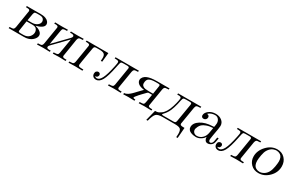

<svg xmlns="http://www.w3.org/2000/svg" viewBox="134 -1606 4419 2926"><g transform="rotate(30 2343.5 -143.0)"><path d="M26.9 0 30.8 -22.9Q30.8 -22.9 43 -22.9Q85 -22.9 97.9 -32.5Q110.8 -42 116.2 -70.8Q166 -372.6 166 -377.9Q166 -396 153.1 -402.1Q140.1 -408.2 105 -408.2H95.2L99.1 -430.2H296.9Q302.7 -430.2 314.5 -430.7Q326.2 -431.2 332 -431.2Q394 -431.2 431.2 -417Q463.4 -404.8 481.2 -383.3Q499 -361.8 499 -337.9Q499 -300.8 459 -274.9Q418.9 -249 363.8 -236.8V-235.8Q415.5 -223.6 451.2 -197.3Q486.8 -170.9 486.8 -134.8Q486.8 -91.8 443.4 -51.5Q399.9 -11.2 332 -2Q317.9 0 289.1 0ZM184.1 -43Q184.1 -22.9 221.2 -22.9H270Q337.9 -22.9 372.6 -61Q407.2 -99.1 407.2 -143.1Q407.2 -175.3 387.2 -200.7Q367.2 -226.1 315.9 -226.1H211.9Q184.1 -57.1 184.1 -43ZM215.8 -248H286.1Q349.1 -248 385 -276.6Q420.9 -305.2 420.9 -339.8Q420.9 -366.7 401.9 -387.5Q382.8 -408.2 334 -408.2H283.2Q253.4 -408.2 245.1 -394Q236.8 -379.9 226.1 -307.1Q219.7 -271 215.8 -248Z M524.9 0 528.8 -22.9Q528.8 -22.9 541 -22.9Q583 -22.9 595.9 -32.5Q608.9 -42 613.8 -70.8Q663.6 -372.6 664.1 -377.9Q664.1 -396 651.1 -402.1Q638.2 -408.2 603 -408.2H592.8L597.2 -430.2Q636.2 -428.2 712.9 -428.2Q786.1 -428.2 821.8 -430.2L818.8 -408.2H816.9Q766.1 -408.2 752 -399.7Q737.8 -391.1 732.9 -360.8L689.9 -105L922.9 -345.2Q941.9 -364.3 941.9 -378.9Q941.9 -384.8 940.4 -389.9Q939 -395 934.6 -397.9Q930.2 -400.9 927 -402.8Q923.8 -404.8 917 -406Q910.2 -407.2 907 -407.7Q903.8 -408.2 895 -408.2Q886.2 -408.2 883.8 -408.2H871.1L875 -430.2Q914.1 -428.2 991.2 -428.2Q1064.5 -428.2 1100.1 -430.2L1096.2 -408.2H1084Q1042 -408.2 1029.1 -398.7Q1016.1 -389.2 1009.8 -358.9Q960.9 -65.9 960.9 -51.8Q960.9 -34.7 973.4 -28.8Q985.8 -22.9 1021 -22.9H1032.2L1027.8 0Q970.7 -2.9 913.1 -2.9Q901.9 -2.9 803.2 0L806.2 -22.9H810.1Q858.9 -22.9 873 -31.5Q887.2 -40 892.1 -69.8L935.1 -325.2L702.1 -85Q683.1 -64.9 683.1 -50.8Q683.1 -44.9 684.6 -40Q686 -35.2 690.4 -32.5Q694.8 -29.8 698 -27.8Q701.2 -25.9 708 -24.9Q714.8 -23.9 718.5 -23.4Q722.2 -22.9 730.5 -22.9Q738.8 -22.9 741.2 -22.9H753.9L750 0Q692.9 -2.9 634.8 -2.9Q624 -2.9 524.9 0Z M1079.6 0 1083.5 -22.9Q1083.5 -22.9 1095.7 -22.9Q1137.7 -22.9 1150.6 -32.5Q1163.6 -42 1168.5 -70.8Q1218.3 -372.6 1218.8 -377.9Q1218.8 -396 1205.8 -402.1Q1192.9 -408.2 1157.7 -408.2H1147.5L1151.9 -430.2H1533.7L1517.6 -270H1492.7Q1495.6 -295.9 1495.6 -321.8Q1495.6 -371.6 1472.2 -389.9Q1448.7 -408.2 1389.6 -408.2H1336.9Q1312 -408.2 1302.7 -399.9Q1294.9 -393.1 1290.8 -375Q1286.6 -356.9 1269.5 -253.9Q1256.3 -175.8 1247.6 -122.1Q1237.8 -62 1237.8 -56.2Q1237.8 -36.1 1253.2 -29.5Q1268.6 -22.9 1314.5 -22.9H1328.6L1324.7 0Q1260.7 -2.9 1194.8 -2.9Q1130.4 -2.9 1079.6 0Z M1498.5 -51.8Q1498.5 -80.6 1514.2 -93.8Q1529.8 -106.9 1546.9 -106.9Q1562 -106.9 1572.8 -96.9Q1583.5 -86.9 1583.5 -71Q1583.5 -55.2 1572 -40Q1560.5 -24.9 1532.7 -23.9Q1552.7 -8.8 1570.8 -8.8Q1615.7 -8.8 1650.6 -76.9Q1685.5 -145 1718.8 -305.2Q1731 -363.3 1730.5 -377Q1730.5 -396 1717 -402.1Q1703.6 -408.2 1665.5 -408.2H1656.7L1659.7 -430.2H2070.8L2067.9 -408.2H2055.7Q2013.7 -408.2 2000.7 -398.7Q1987.8 -389.2 1981.9 -358.9Q1932.1 -60.1 1931.6 -51.8Q1931.6 -34.7 1944.1 -28.8Q1956.5 -22.9 1992.7 -22.9H2002.9L1998.5 0Q1941.4 -2.9 1883.8 -2.9Q1872.6 -2.9 1773.9 0L1777.8 -22.9H1780.8Q1826.7 -22.9 1842.3 -31Q1857.9 -39.1 1862.8 -67.9L1911.6 -365.2Q1914.6 -383.3 1914.6 -383.8Q1914.6 -407.7 1882.8 -408.2H1808.6Q1776.4 -408.2 1768.6 -398.2Q1760.7 -388.2 1750.5 -335.9Q1746.6 -317.9 1744.6 -307.1Q1708.5 -127 1668.7 -55.4Q1628.9 16.1 1569.8 16.1Q1537.6 16.1 1518.1 -2.4Q1498.5 -21 1498.5 -51.8Z M2041.5 0 2045.4 -22.9Q2056.6 -23.9 2066.4 -25.9Q2076.2 -27.8 2087.4 -33.9Q2098.6 -40 2106.9 -44.4Q2115.2 -48.8 2128.9 -60.3Q2142.6 -71.8 2152.1 -80.3Q2161.6 -88.9 2179 -106.9Q2196.3 -125 2207.8 -137.5Q2219.2 -149.9 2243.4 -174.6Q2267.6 -199.2 2284.2 -216.8Q2210 -225.6 2178.7 -252.7Q2147.5 -279.8 2147.5 -314Q2147.5 -340.8 2167 -365.5Q2186.5 -390.1 2221.2 -404.8Q2279.3 -429.7 2391.6 -430.2H2610.4L2606.4 -408.2H2594.2Q2551.3 -408.2 2538.3 -398.2Q2525.4 -388.2 2520.5 -358.9Q2470.7 -60.1 2470.2 -51.8Q2470.2 -34.7 2482.9 -28.8Q2495.6 -22.9 2531.2 -22.9H2541.5L2538.6 0Q2481.4 -2.9 2424.3 -2.9H2420.4Q2374.5 -2.9 2315.4 0L2319.3 -22.9H2322.3Q2376.5 -22.9 2388.4 -33Q2400.4 -43 2407.2 -86.9L2428.2 -212.9H2371.6Q2359.4 -212.9 2347.9 -202.9Q2336.4 -192.9 2283.2 -136.2Q2260.3 -111.3 2245.6 -95.2H2246.6Q2203.6 -47.4 2203.6 -38.1Q2203.6 -22.9 2243.2 -22.9L2240.2 0Q2187 -2.9 2133.3 -2.9Q2087.4 -2.9 2041.5 0ZM2229.5 -304.2Q2229.5 -274.4 2250 -258.3Q2270.5 -242.2 2296.4 -238.5Q2322.3 -234.9 2364.3 -234.9H2432.6Q2455.6 -376 2455.6 -384.8Q2455.6 -400.9 2447 -404.5Q2438.5 -408.2 2411.6 -408.2H2377.4Q2304.2 -408.2 2266.8 -387.7Q2229.5 -367.2 2229.5 -304.2Z M2542.5 162.1 2589.4 -22.9Q2625.5 -22.9 2642.3 -29.1Q2659.2 -35.2 2686.5 -54.2Q2700.7 -63 2706.5 -68.6Q2712.4 -74.2 2723.4 -86.7Q2734.4 -99.1 2748.5 -121.1Q2776.4 -165 2796.4 -230.5Q2816.4 -295.9 2823 -333.5Q2829.6 -371.1 2829.6 -377.9Q2829.6 -392.1 2820.1 -398.9Q2810.5 -405.8 2799.6 -407Q2788.6 -408.2 2768.6 -408.2H2757.3L2761.2 -430.2H3168.5L3165.5 -408.2H3153.3Q3111.3 -408.2 3098.4 -398.7Q3085.4 -389.2 3079.6 -358.9Q3029.8 -60.1 3029.3 -54.2Q3029.3 -35.2 3043.9 -29.1Q3058.6 -22.9 3096.2 -22.9H3108.4L3094.2 162.1H3069.3Q3069.3 155.3 3070.3 142.6Q3071.3 129.9 3071.8 119.4Q3072.3 108.9 3072.3 100.1Q3072.3 40 3048.3 20Q3024.4 0 2955.6 0H2738.3Q2654.3 0 2623.8 29.5Q2593.3 59.1 2567.4 162.1ZM2709.5 -30.8Q2709.5 -22.9 2731.4 -22.9H2911.6Q2938.5 -22.9 2947 -31.5Q2955.6 -40 2959.5 -64L3008.3 -356Q3008.3 -358.9 3010.3 -368.4Q3012.2 -377.9 3012.2 -383.8Q3012.2 -397.9 3004.9 -403.1Q2997.6 -408.2 2977.5 -408.2H2917.5Q2878.4 -408.2 2868.4 -401.1Q2858.4 -394 2853.5 -363.8H2852.5Q2837.4 -280.8 2816.9 -218.3Q2796.4 -155.8 2778.3 -125.5Q2760.3 -95.2 2744.4 -76.2Q2728.5 -57.1 2719 -47.4Q2709.5 -37.6 2709.5 -30.8Z M3179.2 -82Q3179.2 -152.8 3260.3 -204.3Q3341.3 -255.9 3462.9 -259.8Q3487.8 -260.7 3490.2 -262.2Q3493.2 -264.2 3497.1 -292Q3501 -319.8 3501 -329.1Q3501 -369.1 3478 -397.5Q3455.1 -425.8 3414.1 -425.8Q3386.2 -425.8 3353.3 -414.8Q3320.3 -403.8 3298.8 -379.9Q3340.8 -377.9 3341.3 -339.8Q3341.3 -318.8 3326.2 -303.5Q3311 -288.1 3289.1 -288.1Q3268.1 -288.1 3258.1 -300Q3248 -312 3248 -327.1Q3248 -372.1 3296.6 -410.2Q3345.2 -448.2 3417 -448.2Q3481 -448.2 3524.9 -413.1Q3568.8 -377.9 3568.8 -321.8Q3568.8 -293 3540 -138.2L3529.3 -65.9Q3529.3 -24.9 3558.1 -24.9Q3570.3 -24.9 3582.3 -35.9Q3594.2 -46.9 3600.1 -67.9Q3604 -80.1 3614.3 -145H3639.2Q3631.3 -96.2 3628.9 -86.9Q3621.1 -38.1 3591.1 -16.1Q3561 5.9 3532.2 5.9Q3518.1 5.9 3505.6 1.5Q3493.2 -2.9 3480.7 -22Q3468.3 -41 3468.3 -73.2Q3460.4 -60.1 3447.3 -43.9Q3434.1 -27.8 3399.2 -8.3Q3364.3 11.2 3324.2 11.2Q3303.2 11.2 3280.8 7.1Q3258.3 2.9 3234.1 -6.6Q3210 -16.1 3194.6 -35.6Q3179.2 -55.2 3179.2 -82ZM3255.9 -80.1Q3255.9 -50.3 3276.9 -30.8Q3297.9 -11.2 3331.1 -11.2Q3384.3 -11.2 3425.3 -51.8Q3463.4 -88.9 3473.1 -149.9L3488.3 -240.2Q3423.3 -237.3 3375.2 -219.2Q3327.1 -201.2 3305.7 -180.7Q3284.2 -160.2 3271.7 -133.5Q3259.3 -106.9 3257.6 -96.4Q3255.9 -85.9 3255.9 -80.1Z M3649.9 -51.8Q3649.9 -80.6 3665.5 -93.8Q3681.2 -106.9 3698.2 -106.9Q3713.4 -106.9 3724.1 -96.9Q3734.9 -86.9 3734.9 -71Q3734.9 -55.2 3723.4 -40Q3711.9 -24.9 3684.1 -23.9Q3704.1 -8.8 3722.2 -8.8Q3767.1 -8.8 3802 -76.9Q3836.9 -145 3870.1 -305.2Q3882.3 -363.3 3881.8 -377Q3881.8 -396 3868.4 -402.1Q3855 -408.2 3816.9 -408.2H3808.1L3811 -430.2H4222.2L4219.2 -408.2H4207Q4165 -408.2 4152.1 -398.7Q4139.2 -389.2 4133.3 -358.9Q4083.5 -60.1 4083 -51.8Q4083 -34.7 4095.5 -28.8Q4107.9 -22.9 4144 -22.9H4154.3L4149.9 0Q4092.8 -2.9 4035.2 -2.9Q4023.9 -2.9 3925.3 0L3929.2 -22.9H3932.1Q3978 -22.9 3993.7 -31Q4009.3 -39.1 4014.2 -67.9L4063 -365.2Q4065.9 -383.3 4065.9 -383.8Q4065.9 -407.7 4034.2 -408.2H3960Q3927.7 -408.2 3919.9 -398.2Q3912.1 -388.2 3901.9 -335.9Q3897.9 -317.9 3896 -307.1Q3859.9 -127 3820.1 -55.4Q3780.3 16.1 3721.2 16.1Q3689 16.1 3669.4 -2.4Q3649.9 -21 3649.9 -51.8Z M4236.8 -175.8Q4236.8 -277.8 4316.9 -363Q4397 -448.2 4501 -448.2Q4582 -448.2 4634.3 -393.1Q4686.5 -337.9 4686.5 -253.9Q4686.5 -147 4606.7 -67.9Q4526.9 11.2 4424.8 11.2Q4341.8 11.2 4289.3 -42.7Q4236.8 -96.7 4236.8 -175.8ZM4316.9 -144Q4316.9 -102.1 4329.8 -73.5Q4342.8 -44.9 4363.3 -33.4Q4383.8 -22 4398.7 -18.1Q4413.6 -14.2 4428.7 -14.2Q4468.8 -14.2 4506.3 -37.1Q4543.9 -60.1 4566.9 -102.1Q4589.8 -145 4599.9 -206.1Q4609.9 -267.1 4609.9 -298.8Q4609.9 -337.9 4597.4 -365.5Q4585 -393.1 4564.9 -405Q4544.9 -417 4528.3 -421.4Q4511.7 -425.8 4496.6 -425.8Q4486.8 -425.8 4474.4 -423.8Q4461.9 -421.9 4441.4 -414.6Q4420.9 -407.2 4399.4 -388.7Q4377.9 -370.1 4360.8 -341.8Q4339.8 -307.6 4328.4 -244.9Q4316.9 -182.1 4316.9 -144Z"/></g></svg>

Font: CMU Serif Extra
Style: RomanSlanted
Weight: 500
Italic angle: -9.46001°
Version: Version 0.7.0